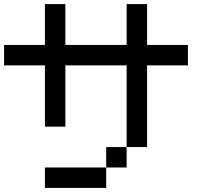

<svg xmlns="http://www.w3.org/2000/svg" viewBox="-20 -920 1040 940"><path d="M0 -600V-700H200V-900H300V-700H600V-900H700V-700H900V-600H700V-200H600V-600H300V-300H200V-600ZM200 0V-100H500V0ZM600 -200V-100H500V-200Z"/></svg>

Font: Galmuri9 Regular
Style: Regular
Weight: 400
Designer: Lee Minseo (quiple)
Version: Version 2.399;hotconv 1.1.1;makeotfexe 2.6.0 DEVELOPMENT